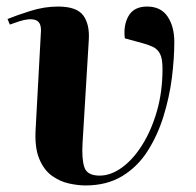

<svg xmlns="http://www.w3.org/2000/svg" viewBox="-20 -552 597 586"><path d="M429 -532Q471 -532 491.5 -501.5Q512 -471 512 -424Q512 -373 504.5 -314Q497 -255 479 -197Q461 -139 430.5 -91Q400 -43 353 -14.5Q306 14 241 14Q218 14 190.5 8Q163 2 138.5 -15.5Q114 -33 99.5 -68Q85 -103 89 -162L105 -457Q106 -485 88 -491Q70 -497 39 -487L10 -477L3 -494Q30 -505 72.5 -518.5Q115 -532 157 -532Q214 -532 234 -505Q254 -478 251 -430L232 -116Q229 -67 237.5 -41.5Q246 -16 284 -16Q318 -16 352 -40.5Q386 -65 414 -109.5Q442 -154 459 -213Q476 -272 476 -342Q476 -373 468.5 -387.5Q461 -402 447.5 -408.5Q434 -415 416 -420L361 -435Q356 -475 372.5 -503.5Q389 -532 429 -532Z"/></svg>

Font: Literata 72pt
Style: Bold Italic
Weight: 700
Italic angle: -2°
Designer: Latin by Veronika Burian and Jose Scaglione. Greek by Irene Vlachou. Cyrillic by Vera Evstafieva
Foundry: TypeTogether
Version: Version 3.002